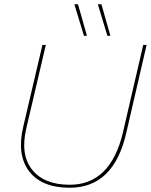

<svg xmlns="http://www.w3.org/2000/svg" viewBox="-20 -871 708 901"><path d="M346 -851 388 -703H374L329 -851ZM456 -851 498 -703H484L439 -851ZM307 10Q176 10 117 -67Q58 -144 89 -276L179 -660H195L104 -271Q74 -146 130.5 -75Q187 -4 307 -4Q499 -4 557 -250L652 -660H668L572 -245Q513 10 307 10Z"/></svg>

Font: Elaine Sans Thin
Style: Italic
Weight: 250
Italic angle: -13°
Designer: Wei Huang
Foundry: Wei Huang
Version: Version 2.001;December 24, 2019;FontCreator 12.0.0.2547 64-b